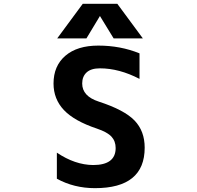

<svg xmlns="http://www.w3.org/2000/svg" viewBox="-20 -982 1040 1014"><path d="M716.8 -565.4Q609.4 -621.1 507.8 -621.1Q460.9 -621.1 437.5 -599.6Q414.1 -578.1 414.1 -541Q414.1 -473.6 502 -445.3Q636.7 -401.4 690.4 -345.7Q744.1 -290 744.1 -202.1Q744.1 11.7 481.4 11.7Q371.1 11.7 280.3 -38.1V-175.8Q376 -111.3 471.7 -110.4Q590.8 -110.4 590.8 -200.2Q590.8 -236.3 568.8 -260.3Q546.9 -284.2 492.2 -302.7Q372.1 -342.8 317.4 -400.9Q262.7 -459 262.7 -541Q262.7 -633.8 325.2 -687.5Q387.7 -741.2 499 -741.2Q616.2 -741.2 716.8 -700.2ZM507.8 -897.5 436.5 -779.3H282.2L417 -961.9H599.6L734.4 -779.3H580.1Z"/></svg>

Font: GenEi Gothic M Regular
Style: Bold
Weight: 700
Designer: o_tamon (Modified); [Source Han Sans]
Ryoko NISHIZUKA  (kana & ideographs); Paul D. Hunt (Latin, Greek & Cyrillic); Wenl
Version: Version 1.1a;Original Version 1.004